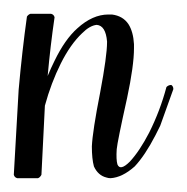

<svg xmlns="http://www.w3.org/2000/svg" viewBox="-28 -258 271 278"><path d="M46 -238Q50 -237 51 -233Q45 -192 41 -148Q46 -160 51 -170Q66 -201 84 -217Q106 -237 129 -237Q132 -237 134 -237Q150 -235 158 -223Q165 -212 166 -194Q166 -191 166 -188Q166 -163 156 -116Q142 -53 141 -42Q140 -27 142 -20Q146 -10 160 -24Q174 -39 188 -66Q204 -98 213 -132Q216 -135 220 -135Q223 -133 223 -129Q223 -129 204 -76Q200 -68 197 -62Q182 -33 167 -17Q149 -1 132 0Q129 0 126 -1Q114 -4 108 -17Q105 -28 105 -46Q106 -68 117 -124Q127 -177 127 -197Q127 -197 127 -198Q125 -221 112 -222Q102 -221 91 -210Q74 -194 60 -166Q46 -138 37 -105L32 -5Q30 -1 27 0H-3Q-7 -1 -8 -5Q-8 -5 -1 -128Q4 -184 11 -234Q13 -237 16 -238Z"/></svg>

Font: Maria
Style: Christmas
Weight: 400
Designer: Muhammad Yoni
Version: Version 001.000